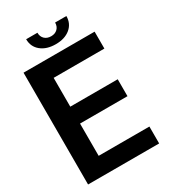

<svg xmlns="http://www.w3.org/2000/svg" viewBox="-210 -965 933 1062"><g transform="rotate(-30 257.0 -433.5)"><path d="M463 -314H160V-108H484V0H30V-714H484V-606H160V-422H463ZM264 -761Q206 -761 170.5 -790Q135 -819 135 -867H207Q207 -842 222.5 -827Q238 -812 264 -812Q289 -812 304.5 -827Q320 -842 320 -867H392Q392 -819 357 -790Q322 -761 264 -761Z"/></g></svg>

Font: Non Bureau Medium
Style: Regular
Weight: 500
Designer: Jona Saucedo
Foundry: Non Foundry
Version: Version 1.000; ttfautohint (v1.8.4)